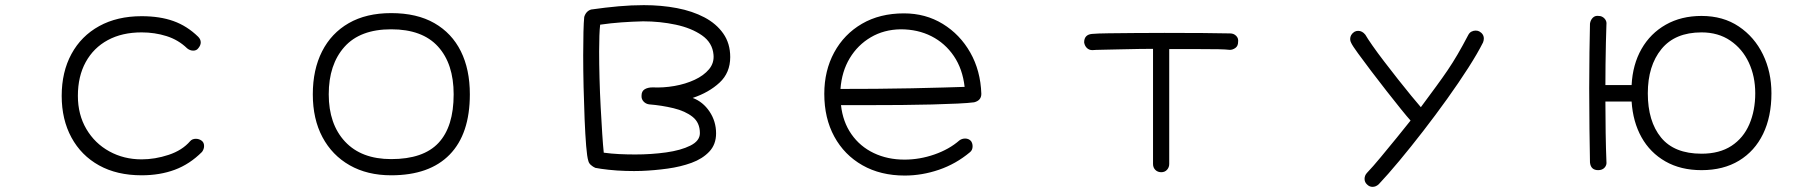

<svg xmlns="http://www.w3.org/2000/svg" viewBox="-20 -591 7040 747"><path d="M531 91Q435 91 365.5 52.5Q296 14 258 -56Q220 -126 220 -218Q220 -311 258 -381Q296 -451 366 -489.5Q436 -528 531 -528Q602 -528 655 -509Q708 -490 751 -448Q761 -438 761 -426Q761 -415 752 -404Q745 -394 732 -394Q719 -394 708 -403Q674 -436 628 -450.5Q582 -465 531 -465Q455 -465 399.5 -435Q344 -405 313.5 -349.5Q283 -294 283 -218Q283 -145 316 -89Q349 -33 405.5 -2Q462 29 531 29Q583 29 636 11.5Q689 -6 720 -42Q728 -51 742 -51Q754 -51 764 -44Q774 -37 774 -23Q774 -11 766 0Q718 48 660 69.5Q602 91 531 91Z M1502 91Q1409 91 1340.5 52Q1272 13 1234.5 -57.5Q1197 -128 1197 -224Q1197 -320 1233 -391Q1269 -462 1337 -501Q1405 -540 1502 -540Q1602 -540 1670 -501Q1738 -462 1773 -391.5Q1808 -321 1808 -224Q1808 -70 1729.5 10.5Q1651 91 1502 91ZM1502 28Q1627 28 1686 -35Q1745 -98 1745 -224Q1745 -343 1684 -410Q1623 -477 1502 -477Q1381 -477 1320 -408.5Q1259 -340 1259 -224Q1259 -108 1322.5 -40Q1386 28 1502 28Z M2476 74Q2449 75 2414.5 74Q2380 73 2348 69.5Q2316 66 2296 62Q2287 58 2279 51Q2271 44 2269 35Q2264 20 2260.5 -23.5Q2257 -67 2254.5 -127Q2252 -187 2250.5 -252.5Q2249 -318 2249 -376Q2249 -427 2250 -466.5Q2251 -506 2253 -525Q2260 -548 2280 -554Q2336 -562 2386.5 -566.5Q2437 -571 2485 -571Q2553 -571 2613.5 -559.5Q2674 -548 2720.5 -523.5Q2767 -499 2794 -460.5Q2821 -422 2821 -369Q2821 -308 2779.5 -269.5Q2738 -231 2675 -210Q2715 -195 2740.5 -157Q2766 -119 2766 -72Q2766 -29 2739.5 -1Q2713 27 2670.5 42.5Q2628 58 2577 65Q2526 72 2476 74ZM2451 10Q2514 10 2571.5 2Q2629 -6 2666 -24.5Q2703 -43 2703 -73Q2703 -114 2674.5 -136.5Q2646 -159 2600.5 -170Q2555 -181 2505 -185Q2492 -187 2483.5 -196.5Q2475 -206 2476 -219Q2476 -236 2488 -243.5Q2500 -251 2519 -251Q2561 -249 2604 -256.5Q2647 -264 2682.5 -280.5Q2718 -297 2738.5 -321.5Q2759 -346 2756 -378Q2752 -425 2711 -453.5Q2670 -482 2609 -495Q2548 -508 2482 -508Q2440 -507 2398 -504Q2356 -501 2315 -495Q2313 -479 2312 -452Q2311 -425 2311 -391Q2311 -343 2312.5 -286.5Q2314 -230 2317 -174Q2320 -118 2323 -71.5Q2326 -25 2329 3Q2358 7 2389 8.5Q2420 10 2451 10Z M3500 92Q3406 92 3335.5 52Q3265 12 3226 -59.5Q3187 -131 3187 -226Q3187 -316 3225.5 -387Q3264 -458 3333.5 -498.5Q3403 -539 3497 -539Q3581 -539 3648 -498Q3715 -457 3755 -386.5Q3795 -316 3798 -226Q3798 -200 3770 -193Q3748 -190 3705 -188Q3662 -186 3606 -184.5Q3550 -183 3488 -182.5Q3426 -182 3365 -182Q3304 -182 3252 -182Q3259 -117 3292.5 -69Q3326 -21 3379.5 4.5Q3433 30 3499 30Q3558 30 3615.5 10Q3673 -10 3713 -45Q3723 -52 3735 -52Q3749 -52 3758 -42Q3764 -33 3764 -22Q3764 -7 3754 1Q3699 47 3633 69.5Q3567 92 3500 92ZM3250 -245Q3315 -245 3387 -245.5Q3459 -246 3527 -247.5Q3595 -249 3649.5 -250.5Q3704 -252 3733 -253Q3725 -323 3691 -373Q3657 -423 3604 -450Q3551 -477 3484 -477Q3419 -476 3368 -446Q3317 -416 3286 -364.5Q3255 -313 3250 -245Z M4498 79Q4484 79 4475 70Q4466 61 4466 47V-401Q4446 -401 4411 -400.5Q4376 -400 4338 -399Q4300 -398 4270 -397.5Q4240 -397 4230 -396Q4217 -396 4208.5 -404.5Q4200 -413 4198 -426Q4198 -456 4228 -459Q4249 -461 4293 -461.5Q4337 -462 4394.5 -462.5Q4452 -463 4511 -463Q4589 -463 4659 -462.5Q4729 -462 4766 -461Q4780 -461 4789.5 -451.5Q4799 -442 4797 -428Q4797 -412 4786.5 -404.5Q4776 -397 4765 -397Q4747 -399 4720 -399.5Q4693 -400 4648 -400Q4603 -400 4529 -400V47Q4529 60 4520.5 69.5Q4512 79 4498 79Z M5299 127Q5289 118 5289 105Q5289 92 5298 82Q5321 58 5352 20.5Q5383 -17 5414.5 -55.5Q5446 -94 5468 -122Q5456 -135 5431 -166Q5406 -197 5375 -236.5Q5344 -276 5314.5 -315Q5285 -354 5263.5 -383.5Q5242 -413 5237 -424Q5233 -431 5233 -439Q5233 -456 5249 -467Q5256 -471 5264 -471Q5280 -471 5292 -456Q5300 -442 5319.5 -414Q5339 -386 5365.5 -351.5Q5392 -317 5419.5 -282Q5447 -247 5471 -218Q5495 -189 5508 -174Q5542 -220 5567 -254Q5592 -288 5612 -317.5Q5632 -347 5651 -379.5Q5670 -412 5692 -454Q5697 -464 5705 -468Q5713 -472 5721 -472Q5729 -472 5735 -469Q5753 -459 5753 -441Q5753 -434 5750 -426Q5729 -384 5692.5 -327Q5656 -270 5610.5 -206.5Q5565 -143 5517 -81Q5469 -19 5424 35Q5379 89 5344 126Q5333 136 5320 136Q5308 136 5299 127Z M6198 71Q6169 71 6166 41Q6165 -11 6164 -88.5Q6163 -166 6163 -247Q6163 -321 6164 -387.5Q6165 -454 6166 -499Q6168 -513 6177 -522Q6186 -531 6200 -529Q6213 -529 6222.5 -519Q6232 -509 6230 -495Q6229 -468 6228 -426Q6227 -384 6226.5 -340Q6226 -296 6226 -260H6328Q6332 -340 6366.5 -400.5Q6401 -461 6461 -495Q6521 -529 6600 -529Q6684 -529 6745 -488Q6806 -447 6839 -379Q6872 -311 6872 -228Q6872 -137 6839.5 -70Q6807 -3 6746 34Q6685 71 6600 71Q6519 71 6459.5 37Q6400 3 6366.5 -57Q6333 -117 6328 -196H6226Q6226 -138 6227 -74.5Q6228 -11 6230 37Q6232 51 6223 61Q6214 71 6198 71ZM6600 7Q6670 7 6716.5 -23.5Q6763 -54 6786 -107.5Q6809 -161 6809 -228Q6809 -294 6784 -347.5Q6759 -401 6712 -433Q6665 -465 6600 -465Q6497 -465 6444 -400Q6391 -335 6391 -228Q6391 -119 6442.5 -56Q6494 7 6600 7Z"/></svg>

Font: Hachi Maru Pop
Style: Regular
Weight: 400
Designer: Nontynet
Foundry: Nontynet
Version: Version 1.300